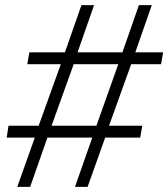

<svg xmlns="http://www.w3.org/2000/svg" viewBox="-20 -725 653 745"><path d="M47 0 115 -191H6L13 -237H130L216 -476H86L94 -522H232L296 -705H345L281 -522H455L519 -705H569L505 -522H613L605 -476H489L403 -237H532L524 -191H388L320 0H271L338 -191H164L97 0ZM180 -237H354L439 -476H266Z"/></svg>

Font: Nunito Sans 7pt ExtraLight
Style: Italic
Weight: 250
Italic angle: -9°
Designer: Vernon Adams
Foundry: Vernon Adams
Version: Version 3.101;gftools[0.9.27]